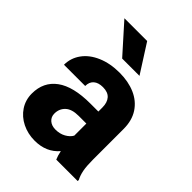

<svg xmlns="http://www.w3.org/2000/svg" viewBox="-219 -856 972 972"><g transform="rotate(45 267.0 -370.0)"><path d="M28.3 0ZM505.9 -8.3V0H352.5Q343.8 -19.5 338.4 -46.9Q290.5 9.8 207.5 9.8Q158.2 9.8 117.2 -10.5Q76.2 -30.8 52.2 -67.1Q28.3 -103.5 28.3 -148.9Q28.3 -232.4 90.1 -277.6Q151.9 -322.8 273.9 -322.8H331.1V-351.6Q331.1 -387.2 313.7 -407Q296.4 -426.8 260.3 -426.8Q228 -426.8 210.2 -411.4Q192.4 -396 192.4 -367.2H40.5Q40.5 -415 68.6 -454.1Q96.7 -493.2 148.7 -515.6Q200.7 -538.1 268.6 -538.1Q331.5 -538.1 380.1 -516.8Q428.7 -495.6 456.3 -453.6Q483.9 -411.6 483.9 -350.6V-131.8Q483.9 -85 489.3 -57.1Q494.6 -29.3 505.9 -8.3ZM331.1 -150.4V-236.8H276.4Q227.5 -236.8 204.1 -214.6Q180.7 -192.4 180.7 -158.2Q180.7 -134.3 197.5 -119.4Q214.4 -104.5 242.2 -104.5Q273.4 -104.5 297.1 -117.9Q320.8 -131.3 331.1 -150.4ZM226.6 -597.7 90.3 -750H253.4L350.6 -597.7Z"/></g></svg>

Font: Heebo ExtraBold
Style: Regular
Weight: 800
Designer: Oded Ezer
Foundry: Meir Sadan
Version: Version 2.001; ttfautohint (v1.5.14-ce02) -l 8 -r 50 -G 200 